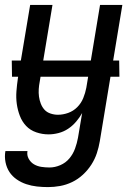

<svg xmlns="http://www.w3.org/2000/svg" viewBox="-31 -540 551 783"><path d="M165 223Q142 223 119.5 220.5Q97 218 76 211Q55 204 37 191.5Q19 179 7.5 161.5Q-4 144 -8.5 121.5Q-13 99 -9 76H81Q78 93 86 107.5Q94 122 107.5 130Q121 138 137.5 140.5Q154 143 171 143Q193 143 215 133.5Q237 124 252 106Q267 88 275 66Q283 44 287 22L304 -79Q294 -61 279.5 -44Q265 -27 247 -15Q229 -3 208 2.5Q187 8 167 8Q141 8 116.5 -0.5Q92 -9 75.5 -26.5Q59 -44 50 -67.5Q41 -91 37.5 -116Q34 -141 36 -167.5Q38 -194 42 -221L92 -520H183L131 -207Q128 -192 127 -176.5Q126 -161 128 -146Q130 -131 135.5 -117Q141 -103 150.5 -92.5Q160 -82 175 -77Q190 -72 205 -72Q226 -72 247 -79.5Q268 -87 284 -103Q300 -119 308.5 -140Q317 -161 321 -182L377 -520H468L376 36Q372 60 364 84.5Q356 109 341.5 131.5Q327 154 307 172.5Q287 191 263 202.5Q239 214 214 218.5Q189 223 165 223ZM456 -227H18L17 -293H455Z"/></svg>

Font: Iosevka Term Curly Medium
Style: Italic
Weight: 500
Italic angle: -9°
Designer: Belleve Invis
Foundry: Belleve Invis
Version: Version 32.3.0